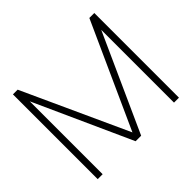

<svg xmlns="http://www.w3.org/2000/svg" viewBox="-161 -937 1153 1153"><g transform="rotate(-45 415.5 -360.0)"><path d="M70 -720H110L416 -51L719 -720H761V-1H719V-619L439 0H392L112 -619V0H70Z"/></g></svg>

Font: Tap Sans
Style: Regular
Weight: 400
Designer: Tap Payments
Foundry: Tap Payments
Version: Version 1.001;Glyphs 3.1.2 (3151)